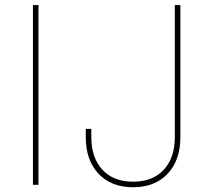

<svg xmlns="http://www.w3.org/2000/svg" viewBox="-20 -748 848 777"><path d="M135.7 -727.5V0H113.3V-727.5ZM518.6 9.8Q430.2 9.8 378.7 -44.9Q327.1 -99.6 327.1 -193.4V-226.6H349.6V-193.4Q349.6 -109.4 394.5 -61Q439.5 -12.7 518.6 -12.7Q597.7 -12.7 642.6 -61Q687.5 -109.4 687.5 -193.4V-727.5H710V-193.4Q710 -99.6 658.4 -44.9Q606.9 9.8 518.6 9.8Z"/></svg>

Font: Inter Thin
Style: Regular
Weight: 250
Designer: Rasmus Andersson
Foundry: rsms
Version: Version 4.001;git-66647c0bb